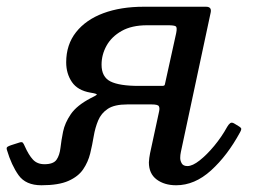

<svg xmlns="http://www.w3.org/2000/svg" viewBox="-101 -540 757 570"><path d="M-80.5 -95Q-82.5 -101.5 -79 -104Q-75.5 -106.5 -68 -109L-43 -117Q-35.5 -119.5 -32.8 -115.8Q-30 -112 -27.5 -106Q-16 -80 -3.2 -66.2Q9.5 -52.5 31 -52.5Q57.5 -52.5 66.8 -65.8Q76 -79 78.5 -101Q81 -123 86.2 -149Q91.5 -175 109.2 -201Q127 -227 168 -248.5Q182.5 -255.5 186 -258.5Q189.5 -261.5 167.5 -265Q129.5 -271.5 112.5 -296.5Q95.5 -321.5 95.5 -355Q95.5 -407.5 124.8 -444.5Q154 -481.5 205.8 -500.8Q257.5 -520 325.5 -520H510.5Q528 -520 524.5 -503L436 -89Q435 -85 434.5 -80Q434 -75 434 -71Q434 -63 438.5 -55Q443 -47 455.5 -47Q470.5 -47 491.8 -63.8Q513 -80.5 535 -107Q557 -133.5 573.5 -163.5Q577.5 -170.5 582.2 -174.2Q587 -178 595 -173L606.5 -166Q613 -162.5 614.8 -159.2Q616.5 -156 611.5 -147Q574 -78 525.5 -34Q477 10 422 10Q387 10 364 -7.2Q341 -24.5 341 -58Q341 -62 342.2 -71.2Q343.5 -80.5 344.5 -85L371.5 -210Q373.5 -219.5 370.5 -224.8Q367.5 -230 349 -230H277Q239 -230 219.2 -217Q199.5 -204 190.5 -182.5Q181.5 -161 177.2 -135.5Q173 -110 166.8 -84.5Q160.5 -59 146 -37.5Q131.5 -16 102.2 -3Q73 10 22 10Q-24.5 10 -45.8 -19.8Q-67 -49.5 -80.5 -95ZM422 -441.5Q425.5 -458.5 420.8 -461.8Q416 -465 398.5 -465H335.5Q290 -465 260 -448Q230 -431 215.2 -404.2Q200.5 -377.5 200.5 -348Q200.5 -311.5 227 -298.2Q253.5 -285 310.5 -285H381Q388 -285 388.5 -289.5Z"/></svg>

Font: Besley
Style: Italic
Weight: 400
Italic angle: -13°
Designer: Owen Earl
Foundry: indestructible type*
Version: Version 4.000; ttfautohint (v1.8.4.7-5d5b)